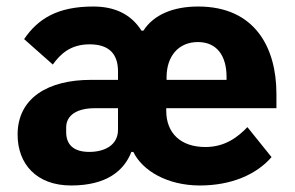

<svg xmlns="http://www.w3.org/2000/svg" viewBox="-20 -557 904 589"><path d="M342 -225V-159C342 -111 300 -91 254 -91C206 -91 183 -113 183 -152V-166C183 -204 217 -225 270 -225ZM491 -312V-320C491 -385 528 -428 587 -428C646 -428 675 -385 675 -321V-312ZM610 -106C534 -106 490 -149 490 -217V-225H828V-269C828 -411 762 -537 588 -537C513 -537 452 -513 420 -463H414C381 -515 330 -537 266 -537C156 -537 96 -499 54 -437L142 -359C165 -391 196 -421 255 -421C317 -421 342 -389 342 -338V-312H259C128 -312 34 -257 34 -144C34 -54 92 12 198 12C308 12 361 -34 383 -91H389C417 -33 494 12 593 12C689 12 766 -21 813 -75L739 -167C710 -137 671 -106 610 -106Z"/></svg>

Font: IBM Plex Thai Looped
Style: Bold
Weight: 700
Designer: Mike Abbink, Paul van der Laan, Pieter van Rosmalen, Ben Mitchell, Mark Frömberg
Foundry: Bold Monday
Version: Version 1.0